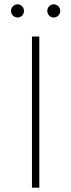

<svg xmlns="http://www.w3.org/2000/svg" viewBox="-20 -869 330 889"><path d="M31 -818Q31 -831 40 -840Q49 -849 61 -849Q74 -849 82.5 -840Q91 -831 91 -818Q91 -806 82.5 -797Q74 -788 61 -788Q49 -788 40 -797Q31 -806 31 -818ZM199 -818Q199 -831 207.5 -840Q216 -849 229 -849Q241 -849 250 -840Q259 -831 259 -818Q259 -806 250 -797Q241 -788 229 -788Q216 -788 207.5 -797Q199 -806 199 -818ZM128 -700H162V0H128Z"/></svg>

Font: Montserrat Alternates ExLight
Style: Regular
Weight: 275
Designer: Julieta Ulanovsky
Foundry: Julieta Ulanovsky
Version: Version 7.200